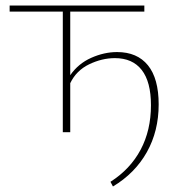

<svg xmlns="http://www.w3.org/2000/svg" viewBox="-20 -480 663 697"><path d="M556 -101Q556 -4 513 72.5Q470 149 390 197L381 180Q453 134 490.5 63.5Q528 -7 528 -98Q528 -183 494.5 -226Q461 -269 397 -269Q350 -269 303.5 -246.5Q257 -224 235 -178V0H208V-438H15V-460H504V-438H235V-207Q264 -249 311 -270Q358 -291 405 -291Q478 -291 517 -243Q556 -195 556 -101Z"/></svg>

Font: Ysabeau SC Extralight
Style: Regular
Weight: 200
Designer: Christian Thalmann (Catharsis Fonts)
Version: Version 0.003